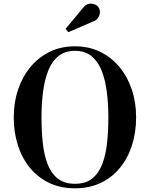

<svg xmlns="http://www.w3.org/2000/svg" viewBox="-20 -1011 812 1041"><path d="M386.5 10Q308 10 246.5 -19.5Q185 -49 142 -101.5Q99 -154 76.8 -224Q54.5 -294 54.5 -375Q54.5 -456 78.2 -526Q102 -596 145.8 -648.5Q189.5 -701 250.5 -730.5Q311.5 -760 386.5 -760Q461 -760 522 -730.5Q583 -701 627 -648.5Q671 -596 694.5 -526Q718 -456 718 -375Q718 -294 695.8 -224Q673.5 -154 630.8 -101.5Q588 -49 526.2 -19.5Q464.5 10 386.5 10ZM386.5 -14.5Q444 -14.5 479.5 -42.8Q515 -71 534.2 -120.8Q553.5 -170.5 560.5 -236Q567.5 -301.5 567.5 -375Q567.5 -448.5 559 -514Q550.5 -579.5 530.5 -629.2Q510.5 -679 475.2 -707.2Q440 -735.5 386.5 -735.5Q333 -735.5 297.5 -707.2Q262 -679 242 -629.2Q222 -579.5 213.5 -514Q205 -448.5 205 -375Q205 -301.5 212 -236Q219 -170.5 238.2 -120.8Q257.5 -71 293.2 -42.8Q329 -14.5 386.5 -14.5ZM350.5 -836.5 335.5 -854.5 429.5 -967.5Q443 -986 460 -989.8Q477 -993.5 492.2 -987.8Q507.5 -982 514.5 -970.5Q523 -957.5 521.5 -941.5Q520 -925.5 510.2 -912.2Q500.5 -899 482.5 -893.5Z"/></svg>

Font: Bodoni Moda 9pt SemiBold
Style: Regular
Weight: 600
Designer: Owen Earl
Foundry: indestructible type
Version: Version 2.005